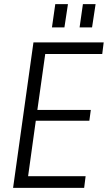

<svg xmlns="http://www.w3.org/2000/svg" viewBox="-20 -904 519 924"><path d="M100 -56H392L385 0H43L141 -700H479L472 -644H183L204 -689L156 -348L145 -375H417L410 -323H137L156 -350L109 -11ZM307 -884 290 -772H230L246 -884ZM440 -884 423 -772H363L379 -884Z"/></svg>

Font: Pathway Extreme SemiCondensed ExtraLight
Style: Italic
Weight: 250
Width: 4
Italic angle: -8°
Version: Version 1.001;gftools[0.9.26]